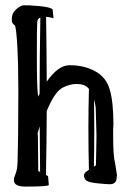

<svg xmlns="http://www.w3.org/2000/svg" viewBox="-20 -688 488 720"><path d="M332.5 -314.9C335.4 -305.2 337.6 -294.9 338.9 -284.2L341.8 -178.2L339.8 -68.4L332 -62.5C333 -108.1 333.5 -151.9 333.5 -194.1C333.5 -236.2 333.2 -276.5 332.5 -314.9ZM128.9 -214.4C129.2 -157.4 129.7 -100.4 130.4 -43.5L123.5 -46.9L122.1 -177.2L121.1 -188ZM118.2 -478.8C118.2 -555.7 118.7 -598.1 119.6 -606C120.6 -613.8 124.5 -619.3 131.3 -622.6C129.7 -526.9 128.7 -431.3 128.4 -335.9L123.5 -326.2L122.1 -334C119.5 -353.5 118.2 -401.8 118.2 -478.8ZM311.5 -203.4C311.5 -152.8 312.2 -102.1 313.5 -51.3C302.7 -44.4 297 -39.2 296.4 -35.6L295.9 -35.2V-34.7L294.9 -32.2V-30.8C294.9 -22.6 297.8 -16.1 303.5 -11.2C309.2 -6.3 323.4 -2.8 346.2 -0.5C369 1.8 384.3 2.9 392.1 2.9C399.9 2.9 406.2 0.8 410.9 -3.4C415.6 -7.6 418 -16 418 -28.3L418.9 -29.3L411.6 -76.2C406.7 -94.4 404.3 -127.3 404.3 -174.8V-203.6L405.3 -222.2C405.3 -277.8 400.7 -321.2 391.6 -352.3C382.5 -383.4 364.1 -406.3 336.4 -421.1C308.8 -436 277.2 -443.4 241.7 -443.4H240.7C212.1 -443.4 183.6 -422.9 155.3 -381.8C154.9 -462.9 154.1 -543.9 152.8 -625C160.6 -624.7 169.9 -622.9 180.7 -619.6L177.7 -650.4C177.1 -659.2 147.1 -665 87.9 -668H71.3V-668.5C61.8 -668.1 51.8 -663.1 41 -653.3C29.9 -643.6 24.4 -632.3 24.4 -619.6V-609.9C24.4 -603.7 28.2 -598 35.6 -592.8C39.2 -587.6 42.3 -561.4 44.9 -514.4C47.5 -467.4 48.8 -411.9 48.8 -347.9C48.8 -283.9 48.5 -228.4 47.9 -181.4C47.2 -134.4 46.5 -101 45.9 -81.3C45.2 -61.6 42.8 -46.8 38.6 -36.9C34.3 -26.9 32.2 -18.7 32.2 -12.2C32.2 3.7 46.5 11.7 75.2 11.7C131.8 11.7 161.1 9.8 163.1 5.9L160.2 -27.8L152.3 -31.7C154 -111.8 154.9 -191.9 155.3 -272L163.6 -291C181.2 -328.8 199 -351.9 217 -360.4C235.1 -368.8 250.7 -373 263.9 -373C277.1 -373 287.4 -371.6 294.7 -368.7C302 -365.7 308.3 -361 313.5 -354.5C312.2 -304.4 311.5 -254 311.5 -203.4Z"/></svg>

Font: Drukaatie burti
Style: Regular
Weight: 400
Version: Version 0.14.4